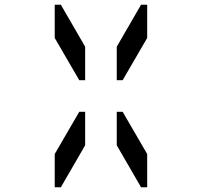

<svg xmlns="http://www.w3.org/2000/svg" viewBox="-20 -907 856 814"><path d="M341 -567H316L212 -746V-887H238L341 -709ZM578 -887H604V-746L500 -567H475V-709ZM341 -291 238 -113H212V-254L316 -433H341ZM475 -433H500L604 -254V-113H578L475 -291Z"/></svg>

Font: DSEG14 Classic
Style: Regular
Weight: 400
Designer: Keshikan(Twitter:@keshinomi_88pro)
Version: Version 0.46